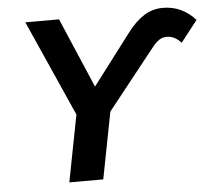

<svg xmlns="http://www.w3.org/2000/svg" viewBox="-51 -753 905 809"><g transform="rotate(-5 402.0 -349.0)"><path d="M353.5 0H210L264.6 -282.2L84 -688H226.6L353 -392.6L514.2 -605Q549.3 -651.9 585.9 -675Q622.6 -698.2 666.5 -698.2Q746.6 -698.2 803.7 -635.3L732.9 -544.9Q705.1 -575.2 672.4 -575.2Q653.8 -575.2 639.2 -565.2Q624.5 -555.2 608.4 -534.2L408.2 -282.2Z"/></g></svg>

Font: Liberation Sans
Style: Bold Italic
Weight: 700
Italic angle: -12°
Designer: Steve Matteson
Foundry: Ascender Corporation
Version: Version 2.1.5